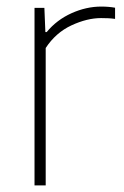

<svg xmlns="http://www.w3.org/2000/svg" viewBox="-20 -564 376 584"><path d="M85 0V-540H115L118 -466.5H122Q152.5 -503.5 197.5 -523.8Q242.5 -544 288 -544Q311 -544 330 -540.5V-506.5Q319.5 -508 309.8 -508.5Q300 -509 287.5 -509Q245 -509 197.2 -486.8Q149.5 -464.5 119 -418V0Z"/></svg>

Font: Encode Sans Th
Style: Regular
Weight: 100
Designer: Multiple Designers
Foundry: Impallari Type
Version: Version 3.002; ttfautohint (v1.8.3) -l 8 -r 50 -G 200 -x 14 